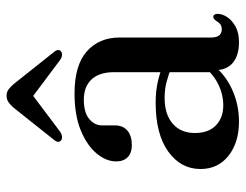

<svg xmlns="http://www.w3.org/2000/svg" viewBox="-100 -616 728 568"><g transform="rotate(-90 264.0 -332.0)"><path d="M340.5 -59.5V-68.5L334.5 -71V-358.5Q334.5 -402 313.2 -425Q292 -448 253 -448Q215 -448 196 -432Q177 -416 177 -394.5V-356Q177 -332 161.5 -319Q146 -306 119 -306Q95.5 -306 83 -318.2Q70.5 -330.5 70.5 -352Q70.5 -382 94 -410.2Q117.5 -438.5 162.2 -457Q207 -475.5 271.5 -475.5Q355 -475.5 396 -439.2Q437 -403 437 -342V-72Q437 -55.5 443.2 -47.8Q449.5 -40 460.5 -40Q472.5 -40 478 -45.8Q483.5 -51.5 487 -57.5Q489.5 -60.5 492 -62.8Q494.5 -65 498 -65Q502.5 -65 504.8 -61.5Q507 -58 507 -52Q507 -38.5 497.5 -24Q488 -9.5 469.5 0.8Q451 11 423 11Q384 11 362.2 -7.2Q340.5 -25.5 340.5 -59.5ZM48 -103Q48 -161 99.5 -198.2Q151 -235.5 244.5 -235.5Q278.5 -235.5 306.2 -229.2Q334 -223 355.5 -213L348 -189Q327.5 -197.5 305.8 -203.2Q284 -209 258.5 -209Q209.5 -209 182 -185Q154.5 -161 154.5 -119.5Q154.5 -79 177.2 -57.2Q200 -35.5 236 -35.5Q268 -35.5 298 -50Q328 -64.5 350 -92L359.5 -71Q331 -31.5 285.2 -10.2Q239.5 11 188.5 11Q126.5 11 87.2 -20Q48 -51 48 -103ZM284.5 -613H244L371.5 -517.5Q378.5 -513 385 -512.5Q391.5 -512 396 -515.5Q400 -518.5 400 -524Q400 -529.5 394 -536.5L298.5 -656.5Q290 -666 282.8 -671.2Q275.5 -676.5 264.5 -676.5Q254 -676.5 246.2 -671.2Q238.5 -666 230 -656.5L134.5 -536.5Q128.5 -529.5 128.5 -524Q128.5 -518.5 132.5 -515.5Q137 -512 143.5 -512.5Q150 -513 157.5 -517.5Z"/></g></svg>

Font: Fraunces 36pt
Style: Regular
Weight: 400
Version: Version 1.000;[b76b70a41]